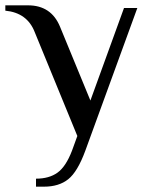

<svg xmlns="http://www.w3.org/2000/svg" viewBox="-30 -500 564 720"><path d="M105 170Q154 170 185.5 147.5Q217 125 240 65L260 10L100 -380Q72 -452 -10 -460V-480H75Q162 -480 195 -400L309 -123L435 -470H485L290 65Q261 144 226 172Q191 200 135 200H105Z"/></svg>

Font: El Messiri
Style: Regular
Weight: 400
Designer: Mohamed Gaber
Foundry: Kief Type Foundry
Version: Version 2.006